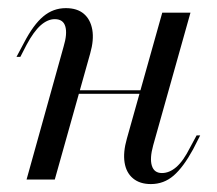

<svg xmlns="http://www.w3.org/2000/svg" viewBox="-20 -446 539 477"><path d="M46 0 137.9 -329.8Q147.6 -362.1 142.3 -380.2Q137.1 -398.4 116.1 -398.4Q98.4 -398.4 81 -383.1Q63.7 -367.7 46 -334.7L30.6 -304.8H21L39.5 -339.5Q62.9 -384.7 87.5 -405.2Q112.1 -425.8 143.5 -425.8Q171.8 -425.8 188.3 -411.7Q204.8 -397.6 209.3 -372.2Q213.7 -346.8 204 -312.9L116.1 0ZM136.3 -212.9 138.7 -221.8H366.1L363.7 -212.9ZM354.8 11.3Q327.4 11.3 310.5 -2.8Q293.5 -16.9 289.5 -42.3Q285.5 -67.7 295.2 -101.6L383.1 -414.5H453.2L360.5 -84.7Q351.6 -52.4 357.3 -34.3Q362.9 -16.1 382.3 -16.1Q400.8 -16.1 418.1 -31Q435.5 -46 452.4 -79.8L468.5 -109.7H477.4L459.7 -75Q435.5 -30.6 411.3 -9.7Q387.1 11.3 354.8 11.3Z"/></svg>

Font: Playfair 144pt Light
Style: Italic
Weight: 300
Italic angle: -15.6°
Designer: Claus Eggers Sørensen
Foundry: Claus Eggers Sørensen
Version: Version 2.001;gftools[0.9.30]